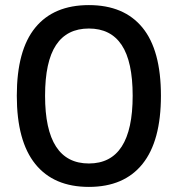

<svg xmlns="http://www.w3.org/2000/svg" viewBox="-20 -727 698 754"><path d="M329 7Q191 7 118.5 -83Q46 -173 46 -351Q46 -530 118.5 -618.5Q191 -707 329 -707Q467 -707 539.5 -618.5Q612 -530 612 -351Q612 -173 539.5 -83Q467 7 329 7ZM329 -85Q501 -85 501 -351Q501 -485 458 -550Q415 -615 329 -615Q243 -615 200 -550Q157 -485 157 -351Q157 -85 329 -85Z"/></svg>

Font: Asap Semi Condensed Medium
Style: Regular
Weight: 500
Width: 4
Designer: Pablo Cosgaya
Foundry: Omnibus-Type
Version: Version 3.001; ttfautohint (v1.8.4.7-5d5b)